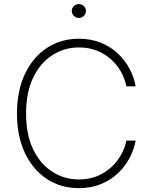

<svg xmlns="http://www.w3.org/2000/svg" viewBox="-20 -931 760 960"><path d="M374.5 9.8Q283.7 9.8 213.6 -36.6Q143.6 -83 104.2 -167Q64.9 -251 64.9 -363.3Q64.9 -476.1 104.2 -560.1Q143.6 -644 213.6 -690.7Q283.7 -737.3 374.5 -737.3Q435.5 -737.3 484.6 -717.3Q533.7 -697.3 569.8 -663.1Q606 -628.9 628.2 -586.4Q650.4 -543.9 658.2 -499.5H611.8Q604.5 -537.1 585.2 -571.8Q565.9 -606.4 535.4 -634Q504.9 -661.6 464.6 -677.7Q424.3 -693.8 374.5 -693.8Q302.2 -693.8 242.2 -655.5Q182.1 -617.2 146.2 -543.5Q110.4 -469.7 110.4 -363.3Q110.4 -256.3 146.5 -182.9Q182.6 -109.4 242.7 -71.5Q302.7 -33.7 374.5 -33.7Q424.3 -33.7 464.6 -50Q504.9 -66.4 535.2 -94Q565.4 -121.6 585 -156.2Q604.5 -190.9 611.8 -228H658.2Q650.4 -184.1 628.2 -141.6Q606 -99.1 569.8 -64.9Q533.7 -30.8 484.6 -10.5Q435.5 9.8 374.5 9.8ZM374.5 -841.3Q359.9 -841.3 349.4 -851.6Q338.9 -861.8 338.9 -876Q338.9 -890.6 349.4 -900.6Q359.9 -910.6 374 -910.6Q389.2 -910.6 399.4 -900.6Q409.7 -890.6 409.7 -876Q409.7 -861.8 399.4 -851.6Q389.2 -841.3 374.5 -841.3Z"/></svg>

Font: Inter 16pt ExtraLight
Style: Regular
Weight: 250
Version: Version 4.001;git-66647c0bb